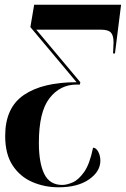

<svg xmlns="http://www.w3.org/2000/svg" viewBox="-20 -556 534 815"><path d="M229 239Q169 239 117 216.5Q65 194 33.5 146Q2 98 2 21Q2 -99 81.5 -153Q161 -207 305 -207L109 -441L125 -536H494L468 -329H460Q460 -341 461 -353Q462 -365 462 -376Q462 -406 450.5 -418Q439 -430 409 -430H134L321 -207L319 -197H305Q235 -197 190 -139Q145 -81 145 50Q145 136 168 182.5Q191 229 244 229Q264 229 289 218Q314 207 337.5 173.5Q361 140 375 71Q388 71 397 88Q406 105 406 126Q406 172 358 205.5Q310 239 229 239Z"/></svg>

Font: Noto Serif Display ExtraCondensed ExtraBold
Style: Italic
Weight: 800
Width: 2
Italic angle: -12°
Designer: Monotype Design Team
Foundry: Monotype Imaging Inc.
Version: Version 2.009